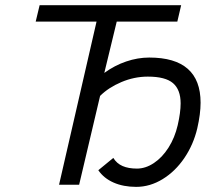

<svg xmlns="http://www.w3.org/2000/svg" viewBox="-20 -710 836 738"><path d="M357.9 -55.7 415.5 -103Q428.7 -81.5 451.2 -71.8Q473.6 -62 506.3 -62Q539.6 -62 571.5 -83.3Q603.5 -104.5 627.7 -142.6Q651.9 -180.7 663.1 -229Q674.3 -277.8 674.3 -312.5Q674.3 -365.2 645 -390.4Q615.7 -415.5 548.3 -415.5Q496.1 -415.5 446.5 -394.5Q397 -373.5 364.7 -341.3L284.2 0H207L351.1 -627H117.2L132.3 -689.9H676.3L661.6 -627H428.7L380.9 -429.7Q420.4 -458.5 464.8 -473.6Q509.3 -488.8 553.7 -488.8Q751 -488.8 751 -315.4Q751 -272 738.3 -216.8Q723.6 -154.3 688.7 -102.8Q653.8 -51.3 605.2 -21.5Q556.6 8.3 503.4 8.3Q454.1 8.3 416.5 -8.3Q378.9 -24.9 357.9 -55.7Z"/></svg>

Font: Acari Sans
Style: Italic
Weight: 400
Italic angle: -13°
Designer: Alfredo Marco Pradil and Stefan Peev
Foundry: Hanken Design Co.
Version: Version 1.045;January 11, 2019;FontCreator 11.5.0.2425 64-bi